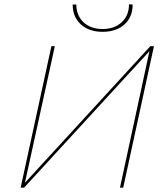

<svg xmlns="http://www.w3.org/2000/svg" viewBox="-20 -873 758 893"><path d="M457 -725Q394 -725 356 -759.5Q318 -794 318 -852H335Q335 -801 368.5 -769.5Q402 -738 457 -738Q512 -738 546 -769.5Q580 -801 580 -853L597 -852Q597 -794 559 -759.5Q521 -725 457 -725ZM696 -658 553 0H538L675 -635L92 0H76L219 -658H235L96 -23L679 -658Z"/></svg>

Font: EauTest Thin
Style: Italic
Weight: 250
Italic angle: -12°
Designer: Christian Thalmann (Catharsis Fonts)
Version: Version 0.001;PS 000.001;hotconv 1.0.88;makeotf.lib2.5.64775